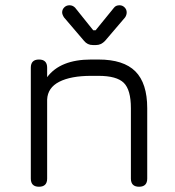

<svg xmlns="http://www.w3.org/2000/svg" viewBox="-20 -709 666 729"><path d="M265 -680 334 -594H343L413 -680Q420 -689 434 -689Q445 -689 453 -681Q461 -673 461 -662Q461 -652 455 -643L379 -554Q364 -538 345 -538H332Q312 -538 299 -554L223 -643Q216 -654 216 -662Q216 -673 224 -681Q232 -689 244 -689Q256 -689 265 -680ZM159 -31Q159 0 128 0Q97 0 97 -31V-452Q97 -483 128 -483Q159 -483 159 -452V-416Q209 -483 326 -483H354Q449 -483 494 -438Q539 -393 539 -298V-31Q539 0 508 0Q477 0 477 -31V-298Q477 -368 450 -394.5Q423 -421 354 -421H326Q249 -421 205 -398.5Q161 -376 159 -331Z"/></svg>

Font: Jura Medium
Style: Regular
Weight: 500
Designer: Daniel Johnson, Alexei Vanyashin
Foundry: Daniel Johnson
Version: Version 5.103